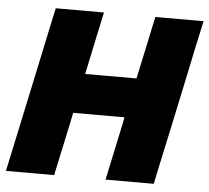

<svg xmlns="http://www.w3.org/2000/svg" viewBox="-51 -768 894 823"><g transform="rotate(5 396.0 -356.5)"><path d="M4 0Q16.5 -57 27.5 -109.5Q38.5 -162 53.5 -231.5L105 -473.5Q120 -543.5 131.5 -598.5Q143 -653.5 156 -713H363.5Q351 -654.5 339 -599Q327 -543.5 312.5 -473.5L306 -443.5H527L533.5 -473.5Q548.5 -543.5 560.2 -598.5Q572 -653.5 584.5 -713H792Q779 -654 767.2 -599Q755.5 -544 741 -473.5L689.5 -231Q674.5 -162 663.2 -109.5Q652 -57 640 0H432.5Q444.5 -56 455.8 -109Q467 -162 482 -231.5L490.5 -273H269.5L261 -231.5Q246 -161.5 234.8 -109Q223.5 -56.5 211.5 0Z"/></g></svg>

Font: Commissioner ExtraBold
Style: Italic
Weight: 800
Italic angle: -12°
Designer: Kostas Bartsokas
Foundry: Kostas Bartsokas
Version: Version 1.000; ttfautohint (v1.8.3)